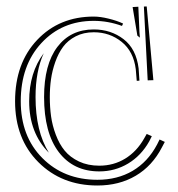

<svg xmlns="http://www.w3.org/2000/svg" viewBox="-20 -593 547 591"><path d="M402.8 -483.4 388.2 -571.3 405.8 -572.3 409.2 -494.6 410.6 -477.1ZM358.9 -520.5 355.5 -513.2Q312.5 -528.8 268.6 -528.8Q170.4 -528.8 107.2 -460.2Q43.9 -391.6 43.9 -281.2Q43.9 -173.3 110.4 -106.4Q176.8 -39.6 279.8 -39.6Q341.3 -39.6 388.2 -67.1Q435.1 -94.7 463.4 -147.9L471.2 -163.6L487.3 -156.2L478.5 -139.6Q448.7 -82 397.7 -52Q346.7 -22 279.8 -22Q169.9 -22 98.1 -93.8Q26.4 -165.5 26.4 -281.2Q26.4 -398.4 94.5 -470.2Q162.6 -542 268.6 -542Q288.6 -542 314.5 -535.6Q340.3 -529.3 358.9 -520.5ZM447.3 -173.8 439.5 -158.2Q414.6 -113.8 374.3 -89.6Q334 -65.4 285.6 -65.4Q206.1 -65.4 160.9 -124.8Q115.7 -184.1 115.7 -294.4Q115.7 -394.5 156.5 -448.5Q197.3 -502.4 268.6 -502.4Q321.3 -502.4 360.4 -472.4Q399.4 -442.4 406.7 -382.3L409.2 -344.7L400.9 -344.2L397.9 -379.9Q391.1 -434.6 354.5 -464.1Q317.9 -493.7 268.6 -493.7Q237.3 -493.7 213.1 -481.2Q189 -468.8 174.3 -449Q159.7 -429.2 150.1 -402.1Q140.6 -375 137 -348.9Q133.3 -322.8 133.3 -294.4Q133.3 -263.2 137.2 -234.9Q141.1 -206.5 151.9 -178Q162.6 -149.4 179.2 -129.2Q195.8 -108.9 223.1 -95.9Q250.5 -83 285.6 -83Q329.6 -83 365.2 -104.7Q400.9 -126.5 423.8 -167L431.6 -180.7ZM434.6 -345.7 422.9 -572.8 431.6 -573.2 452.1 -346.2ZM114.7 -429.2Q89.4 -374 89.4 -294.4Q89.4 -189 130.4 -123Q69.8 -183.6 69.8 -281.2Q69.8 -369.6 114.7 -429.2Z"/></svg>

Font: FoglihtenNo03
Style: Regular
Weight: 500
Version: Version 0.59